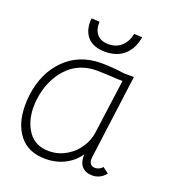

<svg xmlns="http://www.w3.org/2000/svg" viewBox="-127 -791 835 904"><g transform="rotate(20 290.5 -339.0)"><path d="M500 -27Q488 -10 470 -1.5Q452 7 435 7Q399 7 381 -14Q363 -35 365 -74Q339 -35 295.5 -13Q252 9 200 9Q113 9 68.5 -47.5Q24 -104 24 -195Q24 -220 27 -247Q42 -364 113.5 -434.5Q185 -505 294 -505Q348 -505 411 -496H460L405 -77Q404 -73 404 -65Q404 -31 435 -31Q445 -31 455.5 -36.5Q466 -42 470 -49ZM416 -460Q400 -459 345 -463L288 -465Q195 -465 137.5 -402.5Q80 -340 67 -245Q64 -224 64 -204Q64 -130 99 -80.5Q134 -31 202 -31Q250 -31 290.5 -55.5Q331 -80 354 -119Q373 -148 379 -187ZM178 -687 219 -685Q217 -646 236 -623Q255 -600 294 -600Q333 -600 358.5 -623.5Q384 -647 392 -687L433 -685Q422 -624 385.5 -592.5Q349 -561 292 -561Q231 -561 202 -594.5Q173 -628 178 -687Z"/></g></svg>

Font: Bellota Light
Style: Italic
Weight: 300
Italic angle: -7.5°
Designer: Kemie Guaida
Foundry: Kemie Guaida
Version: Version 4.001